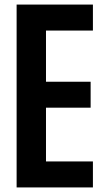

<svg xmlns="http://www.w3.org/2000/svg" viewBox="-20 -820 454 840"><path d="M52.7 0V-800H386.5V-686.3H181.2V-462.4H376.5V-348.9H181.2V-113.7H386.5V0Z"/></svg>

Font: Big Shoulders Thin
Style: Regular
Weight: 100
Version: Version 2.002